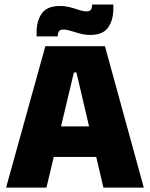

<svg xmlns="http://www.w3.org/2000/svg" viewBox="-20 -848 678 868"><path d="M190 0H7.5L185 -639H454.5L630 0H447.5L325.5 -520.5H314ZM461.5 -138.5H175V-276.5H461.5ZM387 -690Q369 -690 352.2 -693.8Q335.5 -697.5 320.5 -702.2Q305.5 -707 292 -710.8Q278.5 -714.5 267 -714.5Q252.5 -714.5 247 -707Q241.5 -699.5 241 -684V-683.5H145.5V-703Q145.5 -754 169.2 -787.5Q193 -821 252 -821Q271 -821 287.8 -817.2Q304.5 -813.5 319 -808.8Q333.5 -804 346.5 -800.2Q359.5 -796.5 371 -796.5Q385.5 -796.5 390.8 -804Q396 -811.5 396.5 -827V-827.5H492.5V-810.5Q492.5 -757.5 469 -723.8Q445.5 -690 387 -690Z"/></svg>

Font: Anek Malayalam Medium ExtraBold
Style: Regular
Weight: 800
Version: Version 1.003